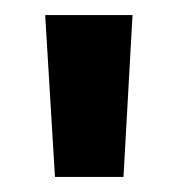

<svg xmlns="http://www.w3.org/2000/svg" viewBox="-20 -775 236 255"><path d="M53 -540 40 -755H156L144 -540Z"/></svg>

Font: DM Sans 18pt
Style: Bold
Weight: 700
Designer: Colophon Foundry, Jonny Pinhorn
Foundry: Colophon Foundry
Version: Version 4.004;gftools[0.9.30]